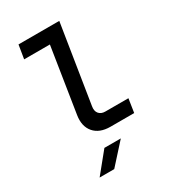

<svg xmlns="http://www.w3.org/2000/svg" viewBox="-230 -842 1059 1195"><g transform="rotate(-30 300.0 -245.0)"><path d="M341 0Q263 0 224 -45.5Q185 -91 197 -167L270 -632H85L101 -730H394L305 -169Q299 -136 314.5 -117Q330 -98 360 -98H526L511 0ZM124 240 242 95H360L229 240Z"/></g></svg>

Font: JetBrains Mono NL SemiBold
Style: Italic
Weight: 600
Italic angle: -9°
Monospace: yes
Designer: Philipp Nurullin, Konstantin Bulenkov
Foundry: JetBrains
Version: Version 2.305; ttfautohint (v1.8.4.7-5d5b)